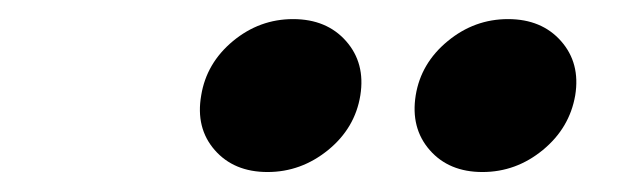

<svg xmlns="http://www.w3.org/2000/svg" viewBox="-20 -777 664 198"><path d="M477.5 -599.6Q442.9 -599.6 423.1 -622.3Q403.3 -645 408.7 -678.7Q414.1 -711.9 441.7 -734.6Q469.2 -757.3 503.9 -757.3Q538.6 -757.3 558.6 -734.6Q578.6 -711.9 573.2 -678.7Q567.4 -645 539.8 -622.3Q512.2 -599.6 477.5 -599.6ZM255.9 -599.6Q221.2 -599.6 201.4 -622.3Q181.6 -645 187.5 -678.7Q192.9 -711.9 220.2 -734.6Q247.6 -757.3 282.2 -757.3Q316.9 -757.3 336.9 -734.6Q356.9 -711.9 351.6 -678.7Q346.2 -645 318.4 -622.3Q290.5 -599.6 255.9 -599.6Z"/></svg>

Font: Inter 20pt ExtraBold
Style: Italic
Weight: 800
Italic angle: -9.3988°
Version: Version 4.001;git-66647c0bb